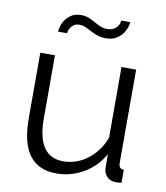

<svg xmlns="http://www.w3.org/2000/svg" viewBox="-83 -799 760 878"><g transform="rotate(10 297.0 -360.0)"><path d="M238 10Q153 10 111.5 -46.5Q70 -103 70 -215V-521H138V-227Q138 -50 259 -50Q289 -50 318 -60Q347 -70 371.5 -89Q396 -108 415.5 -134Q435 -160 447 -193V-521H515V-88Q515 -60 539 -60V0Q527 2 519.5 2Q512 2 509 2Q485 1 470 -15Q455 -31 455 -58V-118Q421 -57 362.5 -23.5Q304 10 238 10ZM353 -638Q330 -638 313.5 -644Q297 -650 282.5 -657.5Q268 -665 254.5 -671.5Q241 -678 225 -678Q208 -678 198.5 -671Q189 -664 183.5 -655.5Q178 -647 176.5 -639.5Q175 -632 175 -630H133Q133 -635 136.5 -650.5Q140 -666 150 -682Q160 -698 178 -710.5Q196 -723 224 -723Q245 -723 260.5 -716.5Q276 -710 290 -702Q304 -694 318.5 -687.5Q333 -681 352 -681Q371 -681 382.5 -688Q394 -695 400 -704Q406 -713 407.5 -720.5Q409 -728 409 -730H451Q451 -725 447 -710Q443 -695 432.5 -679Q422 -663 402.5 -650.5Q383 -638 353 -638Z"/></g></svg>

Font: PTCRaleway
Style: Regular
Weight: 400
Designer: Matt McInerney, Pablo Impallari, Rodrigo Fuenzalida
Foundry: Matt McInerney, Pablo Impallari, Rodrigo Fuenzalida
Version: Version 3.000g; ttfautohint (v1.5) -l 8 -r 28 -G 28 -x 14 -D